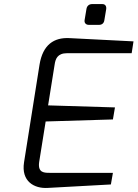

<svg xmlns="http://www.w3.org/2000/svg" viewBox="-20 -919 675 942"><path d="M395 -820C393 -806 402 -797 416 -797H466C480 -797 490 -805 492 -820L501 -874C503 -888 497 -899 482 -899H432C416 -899 406 -889 404 -874ZM98 -123C83 -29 148 7 214 3L524 -14L534 -71H227C198 -71 165 -70 172 -123L204 -323L534 -333L544 -392L216 -402L248 -602C252 -629 261 -658 309 -658H626L635 -716L321 -732C245 -736 190 -700 174 -602Z"/></svg>

Font: Exo
Style: Regular Italic
Weight: 400
Designer: Natanael Gama
Version: Version 1.00